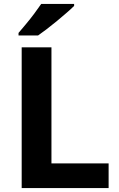

<svg xmlns="http://www.w3.org/2000/svg" viewBox="-20 -954 605 974"><path d="M90 0V-714H241V-125H531V0ZM356 -934V-924Q342 -910 319 -890Q296 -870 269.5 -848Q243 -826 217.5 -806.5Q192 -787 173 -774H74V-787Q90 -806 111.5 -831.5Q133 -857 153.5 -884.5Q174 -912 189 -934Z"/></svg>

Font: Noto Sans
Style: Bold
Weight: 700
Designer: Monotype Design Team
Foundry: Monotype Imaging Inc.
Version: Version 2.000;GOOG;noto-source:20170915:90ef993387c0; ttfaut